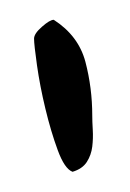

<svg xmlns="http://www.w3.org/2000/svg" viewBox="-20 -713 129 190"><path d="M13.7 -674.8Q13.7 -679.7 21.5 -686.5Q29.3 -693.4 33.2 -693.4Q57.6 -677.7 64.5 -651.9Q71.3 -626 71.3 -598.6Q71.3 -592.8 71.8 -584.5Q72.3 -576.2 71.3 -567.9Q70.3 -559.6 65.9 -552.7Q61.5 -545.9 51.8 -543Q43.9 -545.9 37.1 -564.5Q30.3 -583 24.9 -605.5Q19.5 -627.9 16.6 -648.4Q13.7 -668.9 13.7 -674.8Z"/></svg>

Font: Annie Use Your Telescope
Style: Regular
Weight: 400
Version: Version 1.003 2001